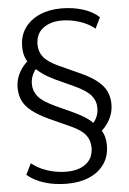

<svg xmlns="http://www.w3.org/2000/svg" viewBox="-60 -757 662 989"><g transform="rotate(-5 271.0 -262.0)"><path d="M247 188.9Q181.7 188.9 128.5 171.9Q75.2 154.9 40.9 124.8L69.4 67.3Q90.3 85.4 119.5 98.9Q148.7 112.4 182.4 119.7Q216 126.9 249.6 126.9Q312.1 126.9 350 97.8Q387.9 68.7 387.9 14.5Q387.9 -23 367.2 -50.3Q346.5 -77.6 294 -101.9L181 -153Q125.8 -179.1 94 -204.6Q62.2 -230.1 48.7 -259.9Q35.2 -289.6 35.2 -326Q35.2 -368.3 56.3 -406.1Q77.4 -444 112.4 -468.8L105 -445.4Q92.9 -459.7 85.1 -481.5Q77.2 -503.4 77.2 -534.2Q77.2 -590.7 105.2 -630.3Q133.1 -670 182.1 -691.7Q231.1 -713.4 294.2 -713.4Q355 -713.4 406.1 -697.3Q457.2 -681.3 489.6 -650.7L462 -594.1Q430.2 -620.8 384 -635.9Q337.8 -650.9 291.7 -650.9Q232.2 -650.9 194.6 -622.1Q156.9 -593.2 156.9 -539Q156.9 -501.5 177.9 -474.5Q198.8 -447.4 251.3 -422.6L363.9 -371.4Q419.1 -346.3 450.9 -320.3Q482.7 -294.3 496.1 -264.9Q509.6 -235.4 509.6 -198.4Q509.6 -156.7 488.8 -118.6Q467.9 -80.5 432.9 -55.6L440.3 -79Q451.9 -64.7 459.8 -42.7Q467.6 -20.6 467.6 10.2Q467.6 65.7 439.7 105.8Q411.8 146 362.2 167.5Q312.7 188.9 247 188.9ZM110.1 -338Q110.1 -301.7 133.3 -273.5Q156.4 -245.3 219.6 -216L315.7 -171.8Q353.8 -154 379.3 -135.8Q404.9 -117.5 419.5 -98.7L394.8 -97.9Q435.7 -134 435.7 -186.5Q435.7 -223.3 412.1 -251.5Q388.4 -279.7 325.7 -308.5L229.1 -352.7Q191.5 -371 166 -389.5Q140.4 -408 125.9 -425.7L150 -426.6Q130.8 -409.6 120.5 -386.6Q110.1 -363.7 110.1 -338Z"/></g></svg>

Font: Mulish ExtraLight
Style: Regular
Weight: 200
Designer: Vernon Adams
Foundry: Vernon Adams
Version: Version 3.603